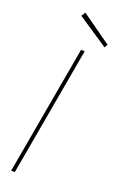

<svg xmlns="http://www.w3.org/2000/svg" viewBox="-169 -932 613 978"><g transform="rotate(20 137.5 -443.0)"><path d="M33 0 157 -700H177L53 0ZM265 -753 99 -864 113 -886 275 -771Z"/></g></svg>

Font: DM Sans 11pt Thin
Style: Italic
Weight: 250
Italic angle: -10°
Version: Version 4.004;gftools[0.9.30]